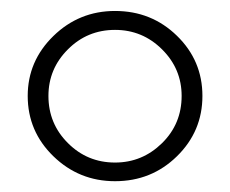

<svg xmlns="http://www.w3.org/2000/svg" viewBox="-20 -776 422 352"><path d="M190.9 -443.8Q125 -443.8 77.9 -489.5Q30.8 -535.2 30.8 -600.1Q30.8 -664.1 77.9 -710Q125 -755.9 190.9 -755.9Q257.8 -755.9 304.4 -710.4Q351.1 -665 351.1 -600.1Q351.1 -535.2 304.4 -489.5Q257.8 -443.8 190.9 -443.8ZM190.9 -478Q240.7 -478 276.9 -513.4Q313 -548.8 313 -600.1Q313 -649.9 277.1 -685.5Q241.2 -721.2 190.9 -721.2Q140.1 -721.2 104.5 -685.5Q68.8 -649.9 68.8 -600.1Q68.8 -549.3 104.5 -513.7Q140.1 -478 190.9 -478Z"/></svg>

Font: Oakes Grotesk
Style: Light
Weight: 300
Designer: Samuel Oakes
Foundry: Samuel Oakes
Version: Version 1.0 | wf-rip DC20170320